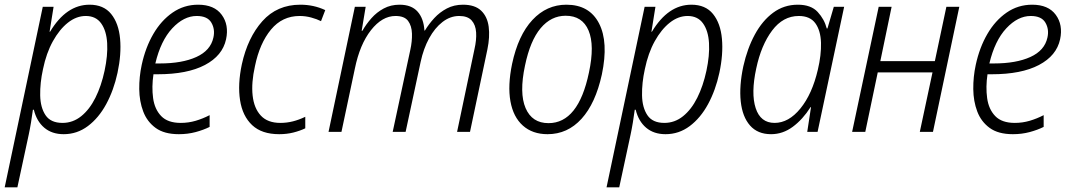

<svg xmlns="http://www.w3.org/2000/svg" viewBox="-52 -561 4552 817"><path d="M-32 236 130 -532H176L159 -426H161Q230 -541 329 -541Q389 -541 421 -501.5Q453 -462 459 -396Q465 -330 448 -251Q432 -177 400 -118Q368 -59 322 -24.5Q276 10 219 10Q169 10 136.5 -17.5Q104 -45 92 -94H88Q85 -70 80 -40Q75 -10 70 13L22 236ZM214 -38Q258 -38 293.5 -66.5Q329 -95 354 -145Q379 -195 393 -260Q407 -325 404 -377.5Q401 -430 378.5 -461.5Q356 -493 313 -493Q273 -493 237 -464.5Q201 -436 173 -385.5Q145 -335 131 -267Q118 -208 119 -155.5Q120 -103 142 -70.5Q164 -38 214 -38Z M709 10Q647 10 610.5 -16.5Q574 -43 557.5 -86.5Q541 -130 540.5 -182Q540 -234 551 -285Q567 -359 600.5 -416.5Q634 -474 682.5 -507.5Q731 -541 791 -541Q860 -541 891.5 -498Q923 -455 910 -394Q895 -324 820 -284.5Q745 -245 619 -245H601Q593 -191 599.5 -143.5Q606 -96 634 -67Q662 -38 717 -38Q750 -38 780.5 -47Q811 -56 840 -71V-21Q814 -8 780.5 1Q747 10 709 10ZM785 -493Q730 -493 681 -440.5Q632 -388 609 -291H628Q723 -291 783.5 -318.5Q844 -346 856 -401Q864 -436 847.5 -464.5Q831 -493 785 -493Z M1136 10Q1062 10 1021 -28.5Q980 -67 969.5 -134.5Q959 -202 977 -287Q1002 -401 1064.5 -471Q1127 -541 1226 -541Q1283 -541 1332 -518L1314 -471Q1296 -480 1272 -486.5Q1248 -493 1223 -493Q1149 -493 1101 -435Q1053 -377 1033 -280Q1017 -209 1023 -154.5Q1029 -100 1058 -69Q1087 -38 1141 -38Q1168 -38 1194 -44.5Q1220 -51 1247 -64V-15Q1224 -4 1196 3Q1168 10 1136 10Z M1346 0 1458 -532H1504L1487 -430H1490Q1506 -458 1528.5 -483.5Q1551 -509 1581 -525Q1611 -541 1648 -541Q1699 -541 1725 -511.5Q1751 -482 1754 -431H1756Q1773 -459 1796 -484Q1819 -509 1849.5 -525Q1880 -541 1918 -541Q1969 -541 1995.5 -515.5Q2022 -490 2027.5 -447Q2033 -404 2022 -351L1948 0H1893L1967 -352Q1976 -391 1974 -423Q1972 -455 1955 -474Q1938 -493 1902 -493Q1864 -493 1831 -467.5Q1798 -442 1774 -398Q1750 -354 1738 -298L1674 0H1619L1694 -349Q1702 -385 1701 -418Q1700 -451 1684.5 -472Q1669 -493 1631 -493Q1574 -493 1526.5 -432.5Q1479 -372 1458 -269L1401 0Z M2278 10Q2214 10 2173 -26.5Q2132 -63 2120 -130Q2108 -197 2127 -289Q2153 -411 2213.5 -476Q2274 -541 2358 -541Q2456 -541 2497 -461.5Q2538 -382 2509 -244Q2482 -121 2422.5 -55.5Q2363 10 2278 10ZM2282 -37Q2409 -37 2454 -252Q2479 -368 2452.5 -431Q2426 -494 2355 -494Q2293 -494 2248.5 -441Q2204 -388 2182 -282Q2157 -165 2184.5 -101Q2212 -37 2282 -37Z M2529 236 2691 -532H2737L2720 -426H2722Q2791 -541 2890 -541Q2950 -541 2982 -501.5Q3014 -462 3020 -396Q3026 -330 3009 -251Q2993 -177 2961 -118Q2929 -59 2883 -24.5Q2837 10 2780 10Q2730 10 2697.5 -17.5Q2665 -45 2653 -94H2649Q2646 -70 2641 -40Q2636 -10 2631 13L2583 236ZM2775 -38Q2819 -38 2854.5 -66.5Q2890 -95 2915 -145Q2940 -195 2954 -260Q2968 -325 2965 -377.5Q2962 -430 2939.5 -461.5Q2917 -493 2874 -493Q2834 -493 2798 -464.5Q2762 -436 2734 -385.5Q2706 -335 2692 -267Q2679 -208 2680 -155.5Q2681 -103 2703 -70.5Q2725 -38 2775 -38Z M3229 10Q3172 10 3139.5 -27Q3107 -64 3100 -129.5Q3093 -195 3111 -279Q3128 -355 3160 -414Q3192 -473 3238 -507Q3284 -541 3343 -541Q3399 -541 3427.5 -510Q3456 -479 3466 -440H3469L3496 -532H3540L3427 0H3383L3399 -105H3397Q3364 -53 3321.5 -21.5Q3279 10 3229 10ZM3244 -38Q3304 -38 3354 -99.5Q3404 -161 3428 -264Q3443 -327 3441.5 -379Q3440 -431 3417.5 -462Q3395 -493 3347 -493Q3280 -493 3233.5 -431Q3187 -369 3166 -270Q3143 -164 3163.5 -101Q3184 -38 3244 -38Z M3574 0 3687 -532H3742L3694 -301H3926L3975 -532H4030L3918 0H3862L3916 -253H3683L3630 0Z M4258 10Q4196 10 4159.5 -16.5Q4123 -43 4106.5 -86.5Q4090 -130 4089.5 -182Q4089 -234 4100 -285Q4116 -359 4149.5 -416.5Q4183 -474 4231.5 -507.5Q4280 -541 4340 -541Q4409 -541 4440.5 -498Q4472 -455 4459 -394Q4444 -324 4369 -284.5Q4294 -245 4168 -245H4150Q4142 -191 4148.5 -143.5Q4155 -96 4183 -67Q4211 -38 4266 -38Q4299 -38 4329.5 -47Q4360 -56 4389 -71V-21Q4363 -8 4329.5 1Q4296 10 4258 10ZM4334 -493Q4279 -493 4230 -440.5Q4181 -388 4158 -291H4177Q4272 -291 4332.5 -318.5Q4393 -346 4405 -401Q4413 -436 4396.5 -464.5Q4380 -493 4334 -493Z"/></svg>

Font: Noto Sans SemiCondensed Light
Style: Italic
Weight: 300
Width: 4
Italic angle: -12°
Designer: Monotype Design Team
Foundry: Monotype Imaging Inc.
Version: Version 2.013; ttfautohint (v1.8.4.7-5d5b)